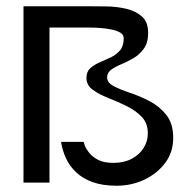

<svg xmlns="http://www.w3.org/2000/svg" viewBox="-20 -583 595 613"><path d="M352 10Q308 10 276 -1.5Q244 -13 223 -33Q202 -53 190.5 -78Q179 -103 175 -130H247Q247 -129 250.5 -119Q254 -109 264 -96Q274 -83 292.5 -73Q311 -63 342 -63Q376 -63 400.5 -76Q425 -89 438.5 -110.5Q452 -132 452 -157Q452 -190 432 -210.5Q412 -231 383 -245Q354 -259 325 -270.5Q296 -282 276 -296.5Q256 -311 256 -334Q256 -354 268 -365Q280 -376 297.5 -383.5Q315 -391 333 -399.5Q351 -408 363 -422Q375 -436 375 -461Q375 -472 364.5 -478.5Q354 -485 337.5 -488.5Q321 -492 302 -493.5Q283 -495 266 -495H138V0H55V-563H266Q290 -563 321.5 -562.5Q353 -562 383 -555Q413 -548 433 -530.5Q453 -513 453 -478Q453 -447 439.5 -428Q426 -409 406.5 -397.5Q387 -386 367.5 -378Q348 -370 335 -360.5Q322 -351 322 -336Q322 -319 343 -308Q364 -297 395.5 -286.5Q427 -276 458.5 -259.5Q490 -243 511.5 -215.5Q533 -188 533 -143Q533 -97 507.5 -63Q482 -29 441 -9.5Q400 10 352 10Z"/></svg>

Font: Darker Grotesque Light SemiBold
Style: Regular
Weight: 600
Version: Version 1.000;gftools[0.9.28]